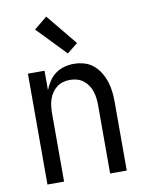

<svg xmlns="http://www.w3.org/2000/svg" viewBox="-86 -826 672 887"><g transform="rotate(-10 250.0 -382.5)"><path d="M64 0V-520H142V-429Q150 -450 163 -469.5Q176 -489 194.5 -502.5Q213 -516 235.5 -522Q258 -528 280 -528Q305 -528 329 -521Q353 -514 371.5 -498.5Q390 -483 403 -461.5Q416 -440 423.5 -416.5Q431 -393 433.5 -368.5Q436 -344 436 -320V0H358V-320Q358 -337 356 -353.5Q354 -370 349 -385.5Q344 -401 334.5 -415Q325 -429 312 -439Q299 -449 283 -453.5Q267 -458 250 -458Q233 -458 217 -453.5Q201 -449 188 -439Q175 -429 165.5 -415Q156 -401 151 -385.5Q146 -370 144 -353.5Q142 -337 142 -320V0ZM262 -580 132 -715 193 -765 312 -620Z"/></g></svg>

Font: Iosevka Term
Style: Regular
Weight: 400
Monospace: yes
Designer: Belleve Invis
Foundry: Belleve Invis
Version: Version 30.0.1